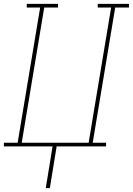

<svg xmlns="http://www.w3.org/2000/svg" viewBox="-38 -755 685 990"><path d="M198 215 233 0H-18V-19H53L169 -716H100V-735H261V-716H190L74 -19H419L535 -716H466V-735H627V-716H556L440 -19H509V0H254L219 215Z"/></svg>

Font: Iosevka Etoile Thin Oblique
Style: Regular
Weight: 100
Italic angle: -9°
Designer: Belleve Invis
Foundry: Belleve Invis
Version: Version 15.5.2; ttfautohint (v1.8.4)